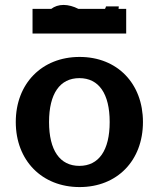

<svg xmlns="http://www.w3.org/2000/svg" viewBox="-20 -745 644 779"><path d="M179 -250C179 -365 223 -428 302 -428C381 -428 425 -365 425 -250C425 -135 381 -72 302 -72C223 -72 179 -135 179 -250ZM44 -250C44 -94 150 14 303 14C455 14 560 -93 560 -250C560 -406 456 -514 303 -514C150 -514 44 -406 44 -250ZM492 -709H461C461 -712 462 -716 462 -719H410C409 -715 408 -712 406 -709H298C279 -719 257 -725 238 -725C218 -725 201 -719 188 -709H112V-609H492Z"/></svg>

Font: Perun
Style: Bold
Weight: 700
Foundry: Copyright (c) Stefan Peev, Context Ltd, 2016
Version: Version 1.089